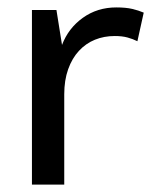

<svg xmlns="http://www.w3.org/2000/svg" viewBox="-20 -497 412 517"><path d="M66 0V-470H132L147 -376Q164 -421 203 -449Q242 -477 293 -477Q319 -477 336 -473Q353 -469 367 -463L350 -386Q338 -392 323.5 -396Q309 -400 289 -400Q260 -400 235.5 -390Q211 -380 192.5 -360Q174 -340 163.5 -310.5Q153 -281 153 -243V0Z"/></svg>

Font: Mukta Vaani
Style: Regular
Weight: 400
Designer: Noopur Datye, Girish Dalvi, Yashodeep Gholap, Pallavi Karambelkar
Foundry: Ek Type
Version: Version 2.538;PS 1.000;hotconv 16.6.51;makeotf.lib2.5.65220;